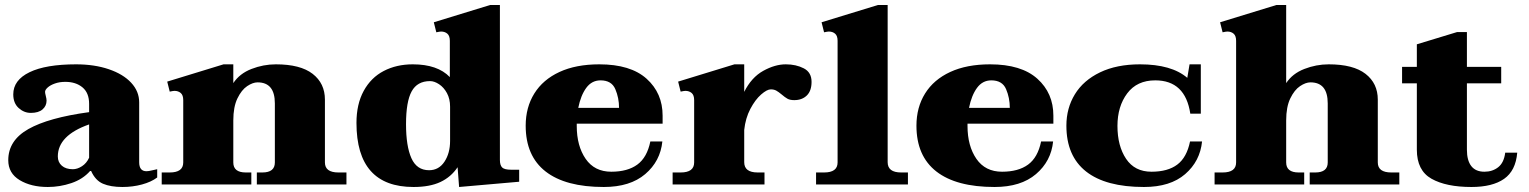

<svg xmlns="http://www.w3.org/2000/svg" viewBox="-20 -737 6107 767"><path d="M13 -97Q13 -176 93.5 -221.5Q174 -267 336 -289V-322Q336 -366 309.5 -388Q283 -410 241 -410Q218 -410 199.5 -403.5Q181 -397 170.5 -387.5Q160 -378 160 -370Q160 -365 163 -353.5Q166 -342 166 -335Q166 -314 150 -300Q134 -286 103 -286Q76 -286 54.5 -305.5Q33 -325 33 -360Q33 -417 98 -448.5Q163 -480 284 -480Q357 -480 414.5 -460.5Q472 -441 504 -406.5Q536 -372 536 -328V-89Q536 -53 565 -53Q574 -53 587.5 -56.5Q601 -60 608 -61V-28Q584 -10 547 0Q510 10 469 10Q422 10 391.5 -3Q361 -16 344 -54H340Q311 -21 265 -5.5Q219 10 171 10Q104 10 58.5 -17.5Q13 -45 13 -97ZM336 -107V-240Q211 -196 211 -112Q211 -89 227 -75Q243 -61 271 -61Q289 -61 307.5 -73Q326 -85 336 -107Z M1364 -48V0H1006V-48H1028Q1078 -48 1078 -88V-324Q1078 -408 1009 -408Q990 -408 967.5 -393Q945 -378 928.5 -344Q912 -310 912 -256V-88Q912 -48 962 -48H984V0H626V-48H658Q712 -48 712 -88V-337Q712 -357 702 -365.5Q692 -374 677 -374Q672 -374 658 -371L648 -411L873 -480H912V-405Q937 -443 984.5 -461.5Q1032 -480 1082 -480Q1180 -480 1229 -442Q1278 -404 1278 -339V-88Q1278 -48 1332 -48Z M1404 -246Q1404 -321 1433 -374Q1462 -427 1513 -453.5Q1564 -480 1629 -480Q1728 -480 1777 -429V-574Q1777 -594 1767 -602.5Q1757 -611 1742 -611Q1737 -611 1723 -608L1713 -648L1938 -717H1977V-98Q1977 -77 1986 -68Q1995 -59 2022 -59H2054V-11L1814 10L1808 -69Q1782 -30 1739.5 -10Q1697 10 1632 10Q1404 10 1404 -246ZM1778 -174V-311Q1778 -342 1765.5 -365Q1753 -388 1734 -400.5Q1715 -413 1698 -413Q1647 -413 1624.5 -372Q1602 -331 1602 -241Q1602 -153 1623.5 -105Q1645 -57 1694 -57Q1733 -57 1755.5 -91Q1778 -125 1778 -174Z M2284 -243V-234Q2284 -154 2319.5 -102.5Q2355 -51 2422 -51Q2487 -51 2526 -79.5Q2565 -108 2578 -172H2626Q2618 -93 2557.5 -41.5Q2497 10 2392 10Q2239 10 2159.5 -52Q2080 -114 2080 -235Q2080 -308 2114.5 -363.5Q2149 -419 2215 -449.5Q2281 -480 2374 -480Q2499 -480 2563 -422.5Q2627 -365 2627 -275V-243ZM2290 -306H2453Q2453 -346 2438 -381Q2423 -416 2379 -416Q2344 -416 2322 -386Q2300 -356 2290 -306Z M3222 -410Q3222 -374 3203 -355.5Q3184 -337 3153 -337Q3136 -337 3126 -342.5Q3116 -348 3102 -360Q3090 -370 3081 -375Q3072 -380 3059 -380Q3044 -380 3020.5 -359.5Q2997 -339 2977.5 -302Q2958 -265 2953 -218V-89Q2953 -48 3007 -48H3034V0H2667V-48H2699Q2753 -48 2753 -88V-337Q2753 -357 2743 -365.5Q2733 -374 2718 -374Q2713 -374 2699 -371L2689 -411L2914 -480H2953V-370Q2982 -428 3029 -454Q3076 -480 3119 -480Q3160 -480 3191 -464Q3222 -448 3222 -410Z M3240 -48H3272Q3326 -48 3326 -88V-574Q3326 -594 3316 -602.5Q3306 -611 3291 -611Q3286 -611 3272 -608L3262 -648L3487 -717H3526V-89Q3526 -48 3580 -48H3607V0H3240Z M3845 -243V-234Q3845 -154 3880.5 -102.5Q3916 -51 3983 -51Q4048 -51 4087 -79.5Q4126 -108 4139 -172H4187Q4179 -93 4118.5 -41.5Q4058 10 3953 10Q3800 10 3720.5 -52Q3641 -114 3641 -235Q3641 -308 3675.5 -363.5Q3710 -419 3776 -449.5Q3842 -480 3935 -480Q4060 -480 4124 -422.5Q4188 -365 4188 -275V-243ZM3851 -306H4014Q4014 -346 3999 -381Q3984 -416 3940 -416Q3905 -416 3883 -386Q3861 -356 3851 -306Z M4240 -235Q4240 -305 4274 -360.5Q4308 -416 4374.5 -448Q4441 -480 4534 -480Q4660 -480 4723 -426L4732 -480H4777V-283H4735Q4715 -416 4595 -416Q4522 -416 4483 -364Q4444 -312 4444 -234Q4444 -154 4478.5 -102.5Q4513 -51 4580 -51Q4645 -51 4683 -79.5Q4721 -108 4734 -172H4782Q4774 -93 4714.5 -41.5Q4655 10 4550 10Q4397 10 4318.5 -52Q4240 -114 4240 -235Z M5570 -48V0H5212V-48H5234Q5284 -48 5284 -88V-324Q5284 -408 5215 -408Q5196 -408 5173.5 -393Q5151 -378 5134.5 -344Q5118 -310 5118 -256V-88Q5118 -48 5168 -48H5190V0H4832V-48H4864Q4918 -48 4918 -88V-574Q4918 -594 4908 -602.5Q4898 -611 4883 -611Q4878 -611 4864 -608L4854 -648L5079 -717H5118V-405Q5143 -443 5190.5 -461.5Q5238 -480 5288 -480Q5386 -480 5435 -442Q5484 -404 5484 -339V-88Q5484 -48 5538 -48Z M6041 -127Q6035 -55 5988.5 -22.5Q5942 10 5858 10Q5757 10 5698.5 -23Q5640 -56 5640 -139V-404H5581V-470H5640V-560L5801 -609H5840V-470H5977V-404H5840V-139Q5840 -96 5857.5 -73.5Q5875 -51 5910 -51Q5942 -51 5965 -69Q5988 -87 5993 -127Z"/></svg>

Font: Taviraj Black
Style: Regular
Weight: 900
Designer: Katatrad Team
Foundry: CadsonDemak
Version: Version 1.001